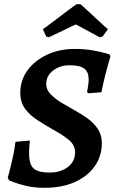

<svg xmlns="http://www.w3.org/2000/svg" viewBox="-20 -886 556 918"><path d="M193 12Q144 12 106 3Q68 -6 45.5 -15Q23 -24 23 -24L17 -37Q17 -37 21 -51Q25 -65 31 -89Q37 -113 43.5 -144Q50 -175 54 -208L123 -214Q116 -154 121.5 -120.5Q127 -87 149.5 -74Q172 -61 216 -61Q270 -61 304.5 -87.5Q339 -114 339 -158Q339 -193 308 -218Q277 -243 234 -266Q198 -287 161.5 -310Q125 -333 101 -364.5Q77 -396 77 -442Q77 -502 111 -549Q145 -596 204 -624Q263 -652 338 -652Q385 -652 422 -645.5Q459 -639 481.5 -632.5Q504 -626 504 -626L508 -616Q508 -616 501 -592.5Q494 -569 484 -530Q474 -491 465 -445L403 -440L396 -446Q396 -446 398 -456Q400 -466 402 -480Q404 -494 404 -505Q404 -542 383 -558Q362 -574 313 -574Q266 -574 233.5 -548.5Q201 -523 201 -485Q201 -457 221.5 -436Q242 -415 272 -396Q302 -378 335.5 -359.5Q369 -341 399 -319.5Q429 -298 448 -269Q467 -240 467 -202Q467 -140 433 -91.5Q399 -43 337.5 -15.5Q276 12 193 12ZM185 -746Q193 -752 212 -766Q231 -780 253.5 -797Q276 -814 297 -830Q318 -846 332 -856Q346 -866 346 -866H364Q364 -867 375 -857Q386 -847 403.5 -831Q421 -815 439.5 -797.5Q458 -780 473 -766.5Q488 -753 496 -746L470 -711L456 -708Q451 -711 434.5 -720Q418 -729 398 -739.5Q378 -750 362 -759Q346 -768 342 -769Q339 -768 327 -762Q315 -756 298 -748Q281 -740 263.5 -731.5Q246 -723 232.5 -716.5Q219 -710 214 -708L201 -711Z"/></svg>

Font: Alegreya SemiBold
Style: Italic
Weight: 600
Italic angle: -7°
Designer: Juan Pablo del Peral
Foundry: Huerta Tipografica
Version: Version 2.009